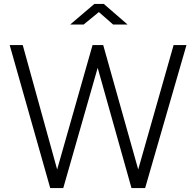

<svg xmlns="http://www.w3.org/2000/svg" viewBox="-20 -951 992 971"><path d="M552 -827H625L505 -931H457L335 -827H403L480 -890ZM923 -723H858L679 -94L502 -723H448L269 -94L95 -723H29L234 0H300L474 -608L645 0H714Z"/></svg>

Font: United Sans ExtraLight
Style: Regular
Weight: 200
Designer: Pablo Impallari, Rodrigo Fuenzalida (Modified by Dan O. Williams)
Version: Version 1.000;PS 001.000;hotconv 1.0.88;makeotf.lib2.5.64775